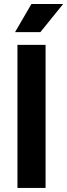

<svg xmlns="http://www.w3.org/2000/svg" viewBox="-20 -920 329 940"><path d="M53.7 -762.7Q85 -762.7 177.7 -762.7Q206.1 -796.9 289.1 -900.4Q250 -900.4 133.8 -900.4Q114.3 -866.2 53.7 -762.7ZM65.4 -700.2Q99.6 -700.2 203.1 -700.2Q203.1 -525.4 203.1 0Q168.9 0 65.4 0Q65.4 -174.8 65.4 -700.2Z"/></svg>

Font: LeFont
Style: Regular
Weight: 700
Designer: Leryon MEDIA
Version: Version 1.0